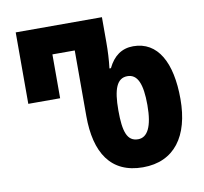

<svg xmlns="http://www.w3.org/2000/svg" viewBox="-80 -800 951 897"><g transform="rotate(-10 395.5 -352.0)"><path d="M528 10C677 10 755 -98 755 -274C755 -448 696 -555 580 -555C525 -555 486 -526 460 -472H453C458 -512 460 -555 460 -595V-714H51V-375H202V-583H308V-272C308 -98 375 10 528 10ZM528 -123C476 -123 460 -170 460 -272C460 -372 479 -422 529 -422C577 -422 598 -374 598 -273C598 -170 572 -123 528 -123Z"/></g></svg>

Font: Noto Sans Georgian ExtraCondensed ExtraBold
Style: Regular
Weight: 800
Width: 2
Designer: Monotype Design Team, Akaki Razmadze
Foundry: Google LLC
Version: Version 2.005